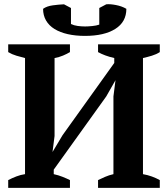

<svg xmlns="http://www.w3.org/2000/svg" viewBox="-20 -916 819 936"><path d="M20 0ZM321 0H20V-38Q39 -48 60 -56Q81 -64 102 -67V-633Q82 -638 60 -644.5Q38 -651 20 -662V-700H321V-662Q306 -653 287 -645Q268 -637 246 -633V-253L236 -175L285 -257L537 -609V-633Q490 -644 458 -662V-700H759V-662Q742 -651 720.5 -644.5Q699 -638 677 -633V-67Q700 -63 720.5 -55.5Q741 -48 759 -38V0H458V-38Q472 -45 491.5 -53.5Q511 -62 533 -67V-446L543 -525L498 -446L242 -89V-67Q265 -62 285 -54Q305 -46 321 -38ZM394 -741Q348 -741 310.5 -749.5Q273 -758 246 -774.5Q219 -791 204.5 -816Q190 -841 190 -873Q208 -886 237.5 -890Q267 -894 292 -895L326 -877V-799Q340 -792 358.5 -789.5Q377 -787 395 -787Q409 -787 429.5 -789Q450 -791 464 -796V-877L498 -895Q516 -897 545 -891.5Q574 -886 596 -873Q596 -809 542 -775Q488 -741 394 -741Z"/></svg>

Font: PT Serif
Style: Bold
Weight: 700
Designer: A.Korolkova, O.Umpeleva, V.Yefimov
Foundry: ParaType Ltd
Version: Version 1.000W OFL; ttfautohint (v1.6)